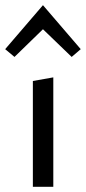

<svg xmlns="http://www.w3.org/2000/svg" viewBox="-35 -722 332 742"><path d="M21 -502 -15 -532 131 -702 277 -532 242 -502 131 -609ZM92 0V-409L171 -423V0Z"/></svg>

Font: EauTestInfant Medium
Style: Regular
Weight: 500
Designer: Christian Thalmann (Catharsis Fonts)
Version: Version 0.001;PS 000.001;hotconv 1.0.88;makeotf.lib2.5.64775